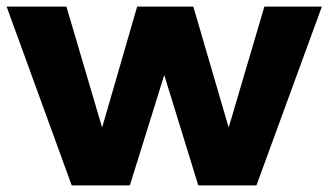

<svg xmlns="http://www.w3.org/2000/svg" viewBox="-25 -561 994 581"><path d="M-5 -541H176L284 -175L390 -541H560L667 -175L775 -541H949L751 0H575L472 -334L368 0H192Z"/></svg>

Font: Gontserrat
Style: Bold
Weight: 700
Designer: Julieta Ulanovsky
Foundry: Julieta Ulanovsky
Version: Version 6.001